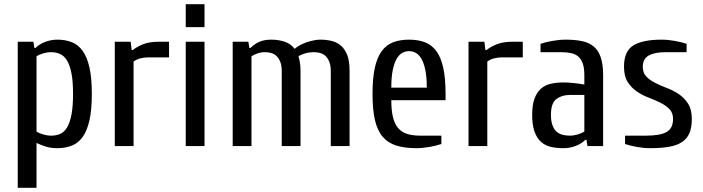

<svg xmlns="http://www.w3.org/2000/svg" viewBox="-20 -700 3370 920"><path d="M150 -470Q169 -489 197 -499.5Q225 -510 255 -510Q294 -510 325 -497.5Q356 -485 377 -455Q398 -425 409 -375Q420 -325 420 -250Q420 -175 409 -125Q398 -75 377 -45Q356 -15 325 -2.5Q294 10 255 10Q225 10 201.5 3Q178 -4 155 -15V200H65V-500H140L145 -470ZM155 -70Q166 -62 186 -56Q206 -50 225 -50Q249 -50 268.5 -58.5Q288 -67 301.5 -89.5Q315 -112 322.5 -151Q330 -190 330 -250Q330 -310 322.5 -348.5Q315 -387 301.5 -409.5Q288 -432 268.5 -441Q249 -450 225 -450Q206 -450 186 -444Q166 -438 155 -430Z M620 0H530V-500H606L611 -460H616Q634 -475 664.5 -487.5Q695 -500 740 -500H790V-425H690Q671 -425 653 -420.5Q635 -416 620 -405Z M960 0H870V-500H960ZM960 -680V-570H870V-680Z M1420 0H1330V-360Q1330 -386 1323 -403.5Q1316 -421 1305 -431.5Q1294 -442 1279.5 -446Q1265 -450 1250 -450Q1231 -450 1213.5 -444Q1196 -438 1185 -430V0H1095V-500H1170L1175 -470H1180Q1199 -489 1222.5 -499.5Q1246 -510 1280 -510Q1314 -510 1343 -500.5Q1372 -491 1392 -466Q1404 -477 1420 -485Q1436 -493 1452.5 -498.5Q1469 -504 1485.5 -507Q1502 -510 1515 -510Q1545 -510 1570.5 -503.5Q1596 -497 1615 -480Q1634 -463 1644.5 -434Q1655 -405 1655 -360V0H1565V-360Q1565 -386 1558 -403.5Q1551 -421 1540 -431.5Q1529 -442 1514.5 -446Q1500 -450 1485 -450Q1462 -450 1441.5 -444Q1421 -438 1410 -430Q1414 -419 1417 -401Q1420 -383 1420 -360Z M2115 -220H1855Q1855 -171 1863 -138.5Q1871 -106 1887.5 -86.5Q1904 -67 1930.5 -58.5Q1957 -50 1995 -50H2095V-10Q2072 -2 2038.5 4Q2005 10 1975 10Q1919 10 1879 -2.5Q1839 -15 1813.5 -45Q1788 -75 1776.5 -125Q1765 -175 1765 -250Q1765 -325 1776 -375Q1787 -425 1809 -455Q1831 -485 1864 -497.5Q1897 -510 1940 -510Q1983 -510 2016 -497.5Q2049 -485 2071 -455Q2093 -425 2104 -375Q2115 -325 2115 -250ZM2025 -280Q2025 -331 2018 -364.5Q2011 -398 1999.5 -418Q1988 -438 1972.5 -446.5Q1957 -455 1940 -455Q1923 -455 1907.5 -446.5Q1892 -438 1880.5 -418Q1869 -398 1862 -364.5Q1855 -331 1855 -280Z M2315 0H2225V-500H2301L2306 -460H2311Q2329 -475 2359.5 -487.5Q2390 -500 2435 -500H2485V-425H2385Q2366 -425 2348 -420.5Q2330 -416 2315 -405Z M2780 -245H2710Q2672 -245 2646 -225.5Q2620 -206 2620 -150Q2620 -120 2627 -100.5Q2634 -81 2646 -70Q2658 -59 2674.5 -54.5Q2691 -50 2710 -50Q2729 -50 2749 -56Q2769 -62 2780 -70ZM2680 10Q2646 10 2618.5 3.5Q2591 -3 2571.5 -21Q2552 -39 2541 -70Q2530 -101 2530 -150Q2530 -197 2541 -227Q2552 -257 2571.5 -274.5Q2591 -292 2618.5 -298.5Q2646 -305 2680 -305Q2703 -305 2730 -302Q2757 -299 2780 -295V-340Q2780 -374 2772.5 -395.5Q2765 -417 2751 -429Q2737 -441 2716.5 -445.5Q2696 -450 2670 -450H2570V-490Q2593 -498 2626.5 -504Q2660 -510 2690 -510Q2735 -510 2768.5 -503Q2802 -496 2824.5 -477.5Q2847 -459 2858.5 -425.5Q2870 -392 2870 -340V0H2795L2790 -30H2785Q2766 -11 2738 -0.5Q2710 10 2680 10Z M3060 -380Q3060 -350 3077.5 -332.5Q3095 -315 3121 -302Q3147 -289 3177.5 -277.5Q3208 -266 3234 -248Q3260 -230 3277.5 -202.5Q3295 -175 3295 -130Q3295 -89 3283.5 -62Q3272 -35 3247.5 -19Q3223 -3 3185 3.5Q3147 10 3095 10Q3065 10 3031.5 4Q2998 -2 2975 -10V-50H3075Q3143 -50 3174 -67.5Q3205 -85 3205 -130Q3205 -160 3187.5 -177.5Q3170 -195 3144 -208Q3118 -221 3087.5 -232.5Q3057 -244 3031 -262Q3005 -280 2987.5 -307.5Q2970 -335 2970 -380Q2970 -455 3015 -482.5Q3060 -510 3150 -510Q3180 -510 3213.5 -504Q3247 -498 3270 -490V-450H3170Q3117 -450 3088.5 -434Q3060 -418 3060 -380Z"/></svg>

Font: Cuprum
Style: Regular
Weight: 400
Designer: Jovanny Lemonad
Foundry: Jovanny Lemonad
Version: Version 1.002